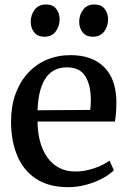

<svg xmlns="http://www.w3.org/2000/svg" viewBox="-20 -802 555 834"><path d="M276 11Q192.5 11 137.2 -25Q82 -61 55 -125.5Q28 -190 28 -274Q28 -340.5 47.2 -393.5Q66.5 -446.5 101.2 -484.5Q136 -522.5 183.2 -542.5Q230.5 -562.5 286 -562.5Q379.5 -562.5 431.2 -511.8Q483 -461 485.5 -365.5Q485.5 -335 484 -312.8Q482.5 -290.5 479 -274H143Q143.5 -226.5 154.2 -186.8Q165 -147 185.8 -118Q206.5 -89 237 -73Q267.5 -57 308 -57Q349 -57 391 -71.8Q433 -86.5 455.5 -104.5L474.5 -62.5Q457 -44.5 425.8 -27.5Q394.5 -10.5 355.5 0.2Q316.5 11 276 11ZM143 -323 372 -324.5Q373.5 -334 374 -346.2Q374.5 -358.5 374.5 -368.5Q374.5 -431.5 350.8 -470.5Q327 -509.5 270 -509.5Q243.5 -509.5 221 -499.5Q198.5 -489.5 181.8 -467.5Q165 -445.5 155 -410Q145 -374.5 143 -323ZM172 -642.5Q143.5 -642.5 128.5 -661.5Q113.5 -680.5 113.5 -707Q113.5 -737 130.5 -759.8Q147.5 -782.5 179.5 -782.5H180.5Q209.5 -782.5 224.2 -763.5Q239 -744.5 239 -718Q239 -688.5 222.2 -665.5Q205.5 -642.5 173 -642.5ZM382.5 -642.5Q354 -642.5 339 -661.5Q324 -680.5 324 -707Q324 -737 341 -759.8Q358 -782.5 390 -782.5H391Q419.5 -782.5 434.5 -763.5Q449.5 -744.5 449.5 -718Q449.5 -688.5 432.8 -665.5Q416 -642.5 383.5 -642.5Z"/></svg>

Font: Merriweather 36pt Medium
Style: Regular
Weight: 500
Version: Version 2.100